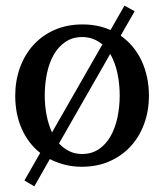

<svg xmlns="http://www.w3.org/2000/svg" viewBox="-20 -581 584 683"><path d="M405.8 -241.2Q405.8 -283.2 397.5 -321.5Q389.2 -359.9 372.1 -389.2L189.9 -70.8Q205.6 -53.7 225.8 -43.5Q246.1 -33.2 272 -33.2Q306.2 -33.2 331.5 -50.3Q356.9 -67.4 373.3 -96.2Q389.6 -125 397.7 -162.6Q405.8 -200.2 405.8 -241.2ZM344.2 -422.9Q330.1 -435.1 312 -442.1Q293.9 -449.2 272.9 -449.2Q238.3 -449.2 212.9 -432.1Q187.5 -415 171.1 -386.2Q154.8 -357.4 147 -319.8Q139.2 -282.2 139.2 -241.2Q139.2 -204.6 145.8 -171.1Q152.3 -137.7 165 -109.9ZM509.8 -240.2Q509.8 -187 492.9 -140.9Q476.1 -94.7 445.1 -60.8Q414.1 -26.9 369.9 -7.3Q325.7 12.2 271 12.2Q238.8 12.2 210.4 4.9Q182.1 -2.4 157.2 -15.1L102.1 82L66.9 61L123 -37.1Q80.1 -70.8 57.1 -123.3Q34.2 -175.8 34.2 -240.2Q34.2 -293.5 50.8 -339.8Q67.4 -386.2 98.6 -420.7Q129.9 -455.1 174.1 -474.6Q218.3 -494.1 273.9 -494.1Q301.8 -494.1 326.4 -489Q351.1 -483.9 373 -474.1L422.9 -561L459 -541L409.2 -454.1Q433.6 -437 452.4 -414.3Q471.2 -391.6 483.9 -364.3Q496.6 -336.9 503.2 -305.7Q509.8 -274.4 509.8 -240.2Z"/></svg>

Font: Charis SIL APac
Style: Regular
Weight: 400
Foundry: SIL International
Version: Version 5.000